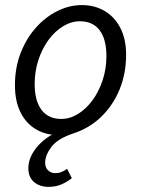

<svg xmlns="http://www.w3.org/2000/svg" viewBox="-20 -518 554 753"><path d="M170.6 214.9Q136.2 214.9 113.6 196.1Q91.1 177.3 91.1 141.1Q91.1 112.7 106.6 85.1Q122.1 57.5 148.4 34.9Q174.7 12.4 207 -1.3L212.1 12Q159 12 120.1 -11.5Q81.1 -34.9 59.8 -78.8Q38.6 -122.6 38.6 -183.4Q38.6 -252.6 60.9 -309.9Q83.2 -367.3 120.7 -409.4Q158.3 -451.6 205.3 -474.8Q252.3 -498.1 301.2 -498.1Q350.8 -498.1 390 -475.2Q429.2 -452.3 451.9 -408.6Q474.6 -364.9 474.6 -302.7Q474.6 -230.6 449.2 -167.9Q423.8 -105.3 376.9 -59.9Q330 -14.6 265.6 6Q205 26.4 181.1 58.7Q157.1 91 157.1 120.3Q157.1 139 168.5 150Q179.9 161 196.7 161Q210.2 161 220.5 156.9Q230.8 152.8 243.1 144.1L261.8 180.7Q241.6 196.7 219.4 205.8Q197.2 214.9 170.6 214.9ZM220 -51.5Q254 -51.5 285.6 -70.9Q317.3 -90.3 342.3 -124.1Q367.4 -158 382.3 -202.7Q397.3 -247.5 397.3 -298.2Q397.3 -364.6 370.5 -399.6Q343.8 -434.6 293.3 -434.6Q259.9 -434.6 227.9 -415.4Q196 -396.2 170.9 -362.3Q145.9 -328.5 130.9 -283.7Q116 -239 116 -187.9Q116 -122.4 142.9 -87Q169.9 -51.5 220 -51.5Z"/></svg>

Font: Source Sans 3 VF
Style: Italic
Weight: 200
Italic angle: -11°
Designer: Paul D. Hunt
Foundry: Adobe Systems Incorporated
Version: Version 3.042;hotconv 1.0.118;makeotfexe 2.5.65603